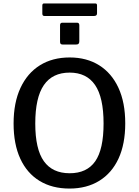

<svg xmlns="http://www.w3.org/2000/svg" viewBox="-20 -1086 807 1116"><path d="M384 10Q283 10 210 -34.5Q137 -79 98 -163.5Q59 -248 59 -368Q59 -489 99 -575Q139 -661 212 -706.5Q285 -752 385 -752Q484 -752 556.5 -706.5Q629 -661 668.5 -575.5Q708 -490 708 -369Q708 -249 669 -164.5Q630 -80 557 -35Q484 10 384 10ZM385 -79Q485 -79 533.5 -148.5Q582 -218 582 -368Q582 -520 532.5 -592Q483 -664 385 -664Q285 -664 235 -591.5Q185 -519 185 -368Q185 -219 235 -149Q285 -79 385 -79ZM441 -939V-846Q441 -836 436.5 -831.5Q432 -827 420 -827H346Q336 -827 332.5 -831Q329 -835 329 -844V-939Q329 -954 342 -954H428Q441 -954 441 -939ZM544 -1055V-1008Q544 -993 526 -993H239Q232 -993 229 -996.5Q226 -1000 226 -1007V-1054Q226 -1066 236 -1066H534Q544 -1066 544 -1055Z"/></svg>

Font: Libre Franklin Medium
Style: Regular
Weight: 500
Designer: Pablo Impallari, Rodrigo Fuenzalida, Nhung Nguyen
Foundry: Impallari Type
Version: Version 3.000